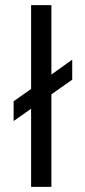

<svg xmlns="http://www.w3.org/2000/svg" viewBox="-20 -727 331 747"><path d="M180 0H101V-304L33 -256V-333L101 -381V-707H180V-437L261 -495V-417L180 -360Z"/></svg>

Font: Hind Guntur
Style: Regular
Weight: 400
Designer: Manushi Parikh, Hitesh Malaviya
Foundry: Indian Type Foundry
Version: Version 1.002;PS 1.0;hotconv 1.0.86;makeotf.lib2.5.63406; tt